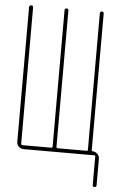

<svg xmlns="http://www.w3.org/2000/svg" viewBox="-59 -772 619 974"><g transform="rotate(5 250.0 -285.0)"><path d="M85 0Q70.3 0 60.1 -9.8Q49.8 -19.5 49.8 -35.2V-719.7Q49.8 -729.5 60.1 -730Q70.3 -730.5 70.3 -719.7V-25.4Q70.3 -20.5 75.2 -19.5H224.6Q229.5 -19.5 230.5 -25.4V-719.7Q230.5 -729.5 240.2 -730Q250 -730.5 250 -719.7V-25.4Q250 -20.5 254.9 -19.5H405.3Q410.2 -19.5 410.2 -25.4V-719.7Q410.2 -729.5 419.9 -730Q429.7 -730.5 429.7 -719.7V-25.4Q429.7 -20.5 434.6 -19.5Q448.2 -19.5 459 -9.3Q469.7 1 469.7 14.6V150.4Q469.7 160.2 460 160.2Q450.2 160.2 450.2 150.4V4.9Q450.2 0 445.3 0Z"/></g></svg>

Font: Rounded Mgen+ 1mn thin
Style: Regular
Weight: 100
Designer: [Source Han Sans]
Ryoko NISHIZUKA  (kana & ideographs); Paul D. Hunt (Latin, Greek & Cyrillic); Wenlong ZHANG  (bopomofo
Version: Version 1.059.20150602